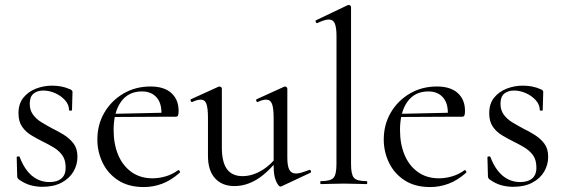

<svg xmlns="http://www.w3.org/2000/svg" viewBox="-20 -745 2283 777"><path d="M100.4 -325.2Q100.4 -299.4 113.5 -281.3Q126.6 -263.2 147.4 -250.5Q168.2 -237.8 190.8 -225.6Q216.6 -213.2 239.8 -198.5Q263 -183.8 278.2 -163.4Q293.4 -143 293.4 -110.4Q293.4 -78.4 277.3 -50.7Q261.2 -23 229.4 -6Q197.6 11 151.6 11Q127.4 11 104 4.7Q80.6 -1.6 55.6 -19.2Q53.6 -21.2 51.6 -24.2Q49.6 -27.2 49.6 -31.2L47.6 -108.6Q47.6 -111.6 53.1 -112.1Q58.6 -112.6 59.6 -109.8Q72.2 -76.2 90.2 -53.5Q108.2 -30.8 130.9 -19.5Q153.6 -8.2 180.4 -8.2Q212.4 -8.2 229.8 -23.9Q247.2 -39.6 245.6 -71.2Q244.8 -100 231.1 -118.1Q217.4 -136.2 196.8 -148.5Q176.2 -160.8 153.8 -171.8Q129.2 -184 106.6 -197.6Q84 -211.2 69.4 -232.3Q54.8 -253.4 54.8 -286.8Q54.8 -325.6 75 -350.2Q95.2 -374.8 126.3 -386.6Q157.4 -398.4 191 -398.4Q209.8 -398.4 227.9 -395Q246 -391.6 264.4 -383.4Q273.4 -379.6 273.4 -372.4Q273.4 -356.4 272.4 -338.5Q271.4 -320.6 271.4 -299.4Q271.4 -297.2 265.4 -297.2Q259.4 -297.2 259.4 -299.4Q259.4 -321.6 243.1 -339.6Q226.8 -357.6 203 -368.1Q179.2 -378.6 155 -378.6Q130.6 -378.6 115.5 -366Q100.4 -353.4 100.4 -325.2Z M561.8 12Q500 12 458.1 -15.4Q416.2 -42.8 395.1 -86.9Q374 -131 374 -180.2Q374 -240.8 402.4 -289.3Q430.8 -337.8 479.5 -366.4Q528.2 -395 589.2 -395Q644 -395 673.4 -368.5Q702.8 -342 702.8 -296Q702.8 -285 700.8 -278.8Q698.8 -272.6 691 -272.6H632.6Q637 -322 615.6 -348.5Q594.2 -375 554.6 -375Q499.4 -375 469.6 -333.1Q439.8 -291.2 439.8 -219Q439.8 -162.2 458.2 -118.2Q476.6 -74.2 512.2 -48.8Q547.8 -23.4 597.4 -23.4Q623 -23.4 650.1 -31.2Q677.2 -39 700.8 -56.2Q702.8 -58.2 706.3 -53.8Q709.8 -49.4 707.8 -46.4Q672.4 -15 636.3 -1.5Q600.2 12 561.8 12ZM422.4 -271.4 421.4 -284 649.2 -289V-272.6Z M928.4 8Q879 8 850.3 -23.4Q821.6 -54.8 821.6 -114.6V-268Q821.6 -307.4 815.3 -324.6Q809 -341.8 792.2 -341.8Q778 -341.8 758.4 -332.4Q754.4 -330.6 751.9 -336.6Q749.4 -342.6 753.2 -343.6L864 -394Q866.2 -395 868.2 -395Q870.8 -395 874.3 -392.5Q877.8 -390 877.8 -386.8V-148.2Q877.8 -88.6 898.7 -60.4Q919.6 -32.2 961.6 -32.2Q1000.2 -32.2 1038.8 -55.1Q1077.4 -78 1105.6 -117.4L1110.8 -106.2Q1064.8 -46.8 1020.4 -19.4Q976 8 928.4 8ZM1142.8 -386.8V-107.2Q1142.8 -73.2 1150.9 -58Q1159 -42.8 1178 -42.8Q1188.2 -42.8 1200.7 -46.6Q1213.2 -50.4 1231 -57Q1235.8 -59 1238 -53.5Q1240.2 -48 1236.4 -46L1119.2 9Q1117.2 10 1115 10Q1107.4 10 1097.4 -11.4Q1087.4 -32.8 1087.4 -73.2V-268Q1087.4 -307.4 1080.7 -324.6Q1074 -341.8 1057.2 -341.8Q1043 -341.8 1023.2 -332.4Q1019.4 -330.6 1017.3 -336.6Q1015.2 -342.6 1019 -343.6L1129.8 -394Q1131.8 -395 1133.2 -395Q1135.8 -395 1139.3 -392.5Q1142.8 -390 1142.8 -386.8Z M1278.8 0Q1276 0 1276 -6Q1276 -12 1278.8 -12Q1317.8 -12 1329.7 -25.3Q1341.6 -38.6 1341.6 -81L1341.8 -597.8Q1341.8 -633.4 1335 -649.7Q1328.2 -666 1310.4 -666Q1295 -666 1264.4 -651.8Q1260.6 -650 1258 -656Q1255.4 -662 1259 -663L1386.8 -724Q1388.8 -725 1391.6 -725Q1394.2 -725 1397.4 -722.5Q1400.6 -720 1400.6 -716.8V-81Q1400.6 -39.4 1412 -25.7Q1423.4 -12 1463.2 -12Q1466.4 -12 1466.4 -6Q1466.4 0 1463.2 0Q1445.8 0 1421.7 -1Q1397.6 -2 1371 -2Q1345.2 -2 1320.8 -1Q1296.4 0 1278.8 0Z M1720.8 12Q1659 12 1617.1 -15.4Q1575.2 -42.8 1554.1 -86.9Q1533 -131 1533 -180.2Q1533 -240.8 1561.4 -289.3Q1589.8 -337.8 1638.5 -366.4Q1687.2 -395 1748.2 -395Q1803 -395 1832.4 -368.5Q1861.8 -342 1861.8 -296Q1861.8 -285 1859.8 -278.8Q1857.8 -272.6 1850 -272.6H1791.6Q1796 -322 1774.6 -348.5Q1753.2 -375 1713.6 -375Q1658.4 -375 1628.6 -333.1Q1598.8 -291.2 1598.8 -219Q1598.8 -162.2 1617.2 -118.2Q1635.6 -74.2 1671.2 -48.8Q1706.8 -23.4 1756.4 -23.4Q1782 -23.4 1809.1 -31.2Q1836.2 -39 1859.8 -56.2Q1861.8 -58.2 1865.3 -53.8Q1868.8 -49.4 1866.8 -46.4Q1831.4 -15 1795.3 -1.5Q1759.2 12 1720.8 12ZM1581.4 -271.4 1580.4 -284 1808.2 -289V-272.6Z M2005.4 -325.2Q2005.4 -299.4 2018.5 -281.3Q2031.6 -263.2 2052.4 -250.5Q2073.2 -237.8 2095.8 -225.6Q2121.6 -213.2 2144.8 -198.5Q2168 -183.8 2183.2 -163.4Q2198.4 -143 2198.4 -110.4Q2198.4 -78.4 2182.3 -50.7Q2166.2 -23 2134.4 -6Q2102.6 11 2056.6 11Q2032.4 11 2009 4.7Q1985.6 -1.6 1960.6 -19.2Q1958.6 -21.2 1956.6 -24.2Q1954.6 -27.2 1954.6 -31.2L1952.6 -108.6Q1952.6 -111.6 1958.1 -112.1Q1963.6 -112.6 1964.6 -109.8Q1977.2 -76.2 1995.2 -53.5Q2013.2 -30.8 2035.9 -19.5Q2058.6 -8.2 2085.4 -8.2Q2117.4 -8.2 2134.8 -23.9Q2152.2 -39.6 2150.6 -71.2Q2149.8 -100 2136.1 -118.1Q2122.4 -136.2 2101.8 -148.5Q2081.2 -160.8 2058.8 -171.8Q2034.2 -184 2011.6 -197.6Q1989 -211.2 1974.4 -232.3Q1959.8 -253.4 1959.8 -286.8Q1959.8 -325.6 1980 -350.2Q2000.2 -374.8 2031.3 -386.6Q2062.4 -398.4 2096 -398.4Q2114.8 -398.4 2132.9 -395Q2151 -391.6 2169.4 -383.4Q2178.4 -379.6 2178.4 -372.4Q2178.4 -356.4 2177.4 -338.5Q2176.4 -320.6 2176.4 -299.4Q2176.4 -297.2 2170.4 -297.2Q2164.4 -297.2 2164.4 -299.4Q2164.4 -321.6 2148.1 -339.6Q2131.8 -357.6 2108 -368.1Q2084.2 -378.6 2060 -378.6Q2035.6 -378.6 2020.5 -366Q2005.4 -353.4 2005.4 -325.2Z"/></svg>

Font: Cormorant Light
Style: Regular
Weight: 300
Designer: Christian Thalmann (Catharsis Fonts)
Foundry: Catharsis Fonts
Version: Version 4.000